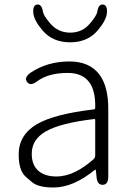

<svg xmlns="http://www.w3.org/2000/svg" viewBox="-20 -820 587 853"><path d="M218 13Q150 13 122 -11Q108 -23 94 -35Q63 -63 63 -134Q63 -221 145 -269Q224 -314 397 -334Q403 -335 403 -341Q407 -496 281 -496Q194 -496 144 -458Q115 -436 100 -456Q86 -476 116 -497Q190 -547 289 -547Q379 -547 423 -487Q461 -434 461 -338V-35Q461 0 437 1Q412 2 409 -33L406 -63Q405 -68 401 -65Q305 13 218 13ZM230 -36Q273 -36 315 -57Q354 -76 395 -112Q403 -119 403 -130V-287Q403 -292 398 -291Q250 -274 183 -236Q121 -200 121 -137Q121 -85 153 -59Q182 -36 230 -36ZM168 -686Q131 -730 128 -762Q125 -797 145 -800Q166 -802 171 -767Q174 -750 203 -716Q238 -675 292 -675Q346 -675 380 -716Q409 -750 412 -767Q417 -802 438 -800Q458 -797 455 -762Q452 -730 415 -686Q370 -632 291.5 -632Q213 -632 168 -686Z"/></svg>

Font: Resource Han Rounded CN Light
Style: Regular
Weight: 300
Designer: Cyano Hao (round all glyphs); Ryoko NISHIZUKA 西塚涼子 (kana, bopomofo & ideographs); Paul D. Hunt (Latin, Greek & Cyrillic)
Foundry: Cyano Hao
Version: 0.990